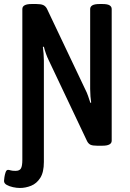

<svg xmlns="http://www.w3.org/2000/svg" viewBox="-38 -722 648 954"><path d="M61 212Q45 212 26.5 208Q8 204 -5 196.5Q-18 189 -18 177Q-18 171 -16 158Q-14 145 -10 133.5Q-6 122 2 122Q7 122 15 124.5Q23 127 39 127Q59 127 66 115Q73 103 73 72V-677Q73 -702 119 -702H143Q165 -702 176.5 -697Q188 -692 195 -679L386 -277Q393 -264 399.5 -245.5Q406 -227 411 -211L415 -212Q413 -224 411.5 -243Q410 -262 410 -280V-677Q410 -689 421 -695.5Q432 -702 457 -702H471Q496 -702 506.5 -695.5Q517 -689 517 -677V-23Q517 2 471 2H444Q423 2 412.5 -2.5Q402 -7 395 -20L203 -425Q197 -437 190.5 -455Q184 -473 180 -490L175 -489Q177 -474 178.5 -456Q180 -438 180 -421V83Q180 134 162 162Q144 190 116.5 201Q89 212 61 212Z"/></svg>

Font: Asap Condensed Medium
Style: Regular
Weight: 500
Width: 3
Designer: Pablo Cosgaya
Foundry: Omnibus-Type
Version: Version 3.001; ttfautohint (v1.8.4.7-5d5b)